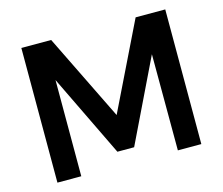

<svg xmlns="http://www.w3.org/2000/svg" viewBox="-99 -832 1120 964"><g transform="rotate(-15 460.5 -350.0)"><path d="M241 -700 461 -251 680 -700H834V0H712L711 -500L504 -72H417L210 -500V0H86V-700Z"/></g></svg>

Font: QuotatisMedium
Style: Regular
Weight: 500
Designer: Julieta Ulanovsky
Foundry: Quotatis-Medium
Version: Version 4.000;PS 004.000;hotconv 1.0.88;makeotf.lib2.5.64775